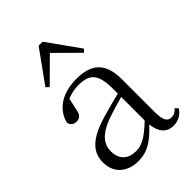

<svg xmlns="http://www.w3.org/2000/svg" viewBox="-232 -896 1015 1015"><g transform="rotate(-45 275.5 -388.5)"><path d="M455 13C490 13 519 -2 539 -33L524 -49C508 -32 496 -26 479 -26C450 -26 435 -45 435 -111V-354C435 -476 379 -526 267 -526C160 -526 88 -479 67 -398C71 -377 85 -365 107 -365C130 -365 145 -376 150 -407L166 -478C195 -490 223 -495 250 -495C330 -495 366 -466 366 -354V-316C321 -305 272 -292 228 -279C100 -241 53 -190 53 -114C53 -31 113 14 190 14C262 14 307 -18 368 -83C375 -23 402 13 455 13ZM392 -595 408 -610 279 -791H249L119 -610L136 -595L264 -722ZM366 -115C300 -52 262 -32 220 -32C162 -32 124 -64 124 -126C124 -179 156 -221 242 -253C279 -266 323 -279 366 -291Z"/></g></svg>

Font: Noto Serif CJK HK Light
Style: Regular
Weight: 300
Designer: Ryoko NISHIZUKA 西塚涼子 (kana & ideographs); Frank Grießhammer (Latin, Greek & Cyrillic); Wenlong ZHANG 张文龙 (bopomofo); San
Foundry: Adobe
Version: Version 2.001;hotconv 1.1.0;makeotfexe 2.6.0